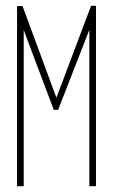

<svg xmlns="http://www.w3.org/2000/svg" viewBox="-20 -644 390 664"><path d="M39 0V-623H58L175 -306L295 -624H312V0H289V-541L181 -264H166L62 -540V0Z"/></svg>

Font: Inconsolata ExtraCondensed ExtraLight
Style: Regular
Weight: 200
Width: 2
Monospace: yes
Designer: Raph Levien, Cyreal, Brenton Simpson
Foundry: Raph Levien, Cyreal, Google
Version: Version 3.001; ttfautohint (v1.8.2.53-6de2)